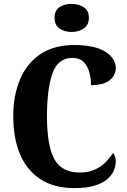

<svg xmlns="http://www.w3.org/2000/svg" viewBox="-20 -955 651 985"><path d="M361 10Q257 10 187 -36Q117 -82 82.5 -164.5Q48 -247 48 -358Q48 -467 83.5 -549.5Q119 -632 188.5 -678Q258 -724 361 -724Q467 -724 520.5 -689.5Q574 -655 574 -606Q574 -569 542.5 -543.5Q511 -518 447 -518Q447 -551 438.5 -583.5Q430 -616 409 -637Q388 -658 352 -658Q278 -658 249.5 -579.5Q221 -501 221 -358Q221 -208 258.5 -139Q296 -70 389 -70Q435 -70 468 -85.5Q501 -101 523 -124Q545 -147 560 -170Q567 -163 570.5 -150.5Q574 -138 574 -127Q574 -105 564.5 -81.5Q555 -58 531.5 -37Q508 -16 466.5 -3Q425 10 361 10ZM347 -791Q310 -791 285 -809Q260 -827 260 -863Q260 -901 285 -918Q310 -935 347 -935Q383 -935 409.5 -918Q436 -901 436 -863Q436 -827 409.5 -809Q383 -791 347 -791Z"/></svg>

Font: Noto Serif Armenian Condensed ExtraBold
Style: Regular
Weight: 800
Width: 3
Designer: Monotype Design Team
Foundry: Monotype Imaging Inc.
Version: Version 2.008; ttfautohint (v1.8.4.7-5d5b)